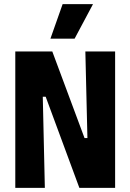

<svg xmlns="http://www.w3.org/2000/svg" viewBox="-20 -909 631 929"><path d="M54 0V-660H233L389 -241H403L393 -660H537V0H364L201 -441H187L197 0ZM341 -722H224L283 -889H430Z"/></svg>

Font: Bricolage Grotesque 12pt Condensed ExtraBold
Style: Regular
Weight: 800
Width: 3
Designer: Mathieu Triay
Foundry: Atelier Triay
Version: Version 1.001; ttfautohint (v1.8.4.7-5d5b);gftools[0.9.33.de